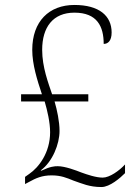

<svg xmlns="http://www.w3.org/2000/svg" viewBox="-20 -744 551 774"><path d="M389 10C423 10 465 -27 484 -46V-81C461 -56 422 -28 394 -28C367 -28 332 -40 307 -49C287 -57 242 -74 213 -74C199 -74 183 -73 147 -56L144 -57C192 -92 220 -164 220 -216C220 -254 210 -301 200 -335H336V-364H190C175 -409 150 -473 150 -543C150 -635 194 -693 280 -693C372 -693 398 -637 398 -567C415 -567 430 -579 430 -613C430 -680 380 -724 280 -724C178 -724 110 -658 110 -543C110 -484 130 -421 149 -364H65V-335H160C171 -298 182 -250 182 -211C182 -128 136 -69 98 -43L81 -31V-2L96 -10C125 -26 149 -37 188 -37C226 -37 249 -27 276 -16C311 -4 340 10 389 10Z"/></svg>

Font: Noto Serif Bengali SemiCondensed ExtraLight
Style: Regular
Weight: 200
Width: 4
Designer: Juan Bruce, Universal Thirst, Indian Type Foundry and the Monotype Design Team.
Foundry: Monotype Imaging Inc.
Version: Version 2.003